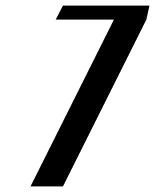

<svg xmlns="http://www.w3.org/2000/svg" viewBox="-20 -550 554 686"><path d="M205 -530 179 -480H387L89 116H205L503 -480L514 -530Z"/></svg>

Font: Pfennig
Style: BoldItalic
Weight: 700
Italic angle: -13°
Version: Version 20100423